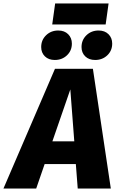

<svg xmlns="http://www.w3.org/2000/svg" viewBox="-77 -1094 682 1114"><path d="M363 -142H182L133 0H-57L242 -695H462L566 0H374ZM354 -274 331 -575 227 -274ZM162 -821Q162 -862 190.5 -889.5Q219 -917 261 -917Q297 -917 318.5 -895.5Q340 -874 340 -841Q340 -800 311.5 -773Q283 -746 241 -746Q205 -746 183.5 -767Q162 -788 162 -821ZM396 -821Q396 -862 424.5 -889.5Q453 -917 495 -917Q531 -917 552.5 -895.5Q574 -874 574 -841Q574 -800 545.5 -773Q517 -746 475 -746Q439 -746 417.5 -767Q396 -788 396 -821ZM226 -952 243 -1074H553L536 -952Z"/></svg>

Font: Trujillo ExtraBold
Style: Italic
Weight: 800
Italic angle: -8°
Designer: Fira Sans original fonts by bBox Type GmbH, Carrois Corporate GbR, & Edenspiekermann AG / Changes by Cristiano Sobral
Foundry: Fira Sans original fonts by bBox Type GmbH, Carrois Corporate GbR, & Edenspiekermann AG / Changes by Cristiano Sobral
Version: Version 4.301;July 28, 2020;FontCreator 13.0.0.2655 64-bit